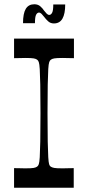

<svg xmlns="http://www.w3.org/2000/svg" viewBox="-20 -881 413 901"><path d="M46 0V-92Q63 -92 75.5 -91.5Q88 -91 98 -91Q127 -91 138 -93Q149 -95 154 -99Q159 -102 162 -110.5Q165 -119 166.5 -143Q168 -167 169 -216Q170 -265 170 -350Q170 -435 169 -484Q168 -533 166.5 -557Q165 -581 162 -589.5Q159 -598 154 -601Q149 -605 138 -607Q127 -609 98 -609Q88 -609 75.5 -608.5Q63 -608 46 -608V-700H327V-608Q311 -608 298 -608.5Q285 -609 275 -609Q246 -609 235 -607Q224 -605 219 -601Q214 -598 211 -589.5Q208 -581 206.5 -557Q205 -533 204 -484Q203 -435 203 -350Q203 -265 204 -216Q205 -167 206.5 -143Q208 -119 210.5 -110.5Q213 -102 218 -99Q224 -95 234.5 -93Q245 -91 274 -91Q284 -91 297.5 -91.5Q311 -92 326 -92V0ZM233 -771Q217 -771 206 -781Q195 -791 187 -802Q181 -810 175 -816Q169 -822 163 -822Q155 -822 149.5 -812Q144 -802 144 -772H88Q88 -818 101 -839.5Q114 -861 141 -861Q158 -861 169 -851.5Q180 -842 187 -831Q193 -823 199 -817Q205 -811 211 -811Q219 -811 224.5 -821Q230 -831 230 -860H286Q286 -816 273 -793.5Q260 -771 233 -771Z"/></svg>

Font: Ojuju Medium
Style: Regular
Weight: 500
Designer: Chisaokwu Joboson, Mirko Velimirovic
Foundry: Udi Foundry
Version: Version 1.000